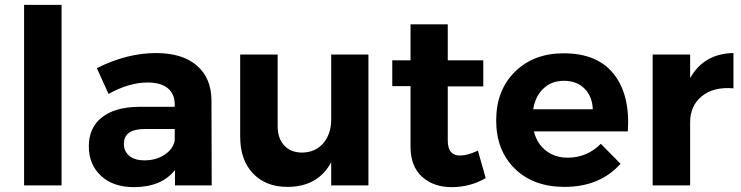

<svg xmlns="http://www.w3.org/2000/svg" viewBox="-20 -762 3044 789"><path d="M79 0V-742H233V0Z M345 -161Q345 -237 398.5 -279.5Q452 -322 550 -323H698V-333Q698 -376 669.5 -399.5Q641 -423 586 -423Q511 -423 426 -376L378 -482Q502 -544 621 -544Q729 -544 788.5 -493Q848 -442 849 -351L850 0H699V-63Q643 7 530 7Q445 7 395 -39.5Q345 -86 345 -161ZM489 -171Q489 -140 511.5 -121.5Q534 -103 573 -103Q621 -103 656 -126Q691 -149 698 -184V-232H577Q489 -232 489 -171Z M967 -200V-538H1121V-244Q1121 -193 1148 -164Q1175 -135 1222 -135Q1277 -136 1309 -174Q1341 -212 1341 -272V-538H1494V0H1341V-95Q1286 6 1161 6Q1072 6 1019.5 -49.5Q967 -105 967 -200Z M1592 -408V-514H1667V-662H1820V-514H1966V-407H1820V-185Q1820 -152 1833.5 -137Q1847 -122 1872 -123Q1901 -123 1944 -143L1976 -30Q1912 7 1836 7Q1761 7 1714 -36Q1667 -79 1667 -159V-408Z M2019 -267Q2019 -391 2096 -467Q2173 -543 2296 -543Q2435 -543 2502.5 -457.5Q2570 -372 2560 -222H2174Q2187 -171 2224 -142.5Q2261 -114 2313 -114Q2392 -114 2449 -171L2530 -89Q2445 6 2300 6Q2172 6 2095.5 -69Q2019 -144 2019 -267ZM2171 -313H2416Q2414 -366 2382 -398Q2350 -430 2297 -430Q2247 -430 2213.5 -398.5Q2180 -367 2171 -313Z M2662 0V-538H2816V-441Q2873 -542 2994 -544V-399Q2913 -406 2864.5 -367Q2816 -328 2816 -259V0Z"/></svg>

Font: Trueno
Style: SBd
Weight: 600
Designer: Julieta Ulanovsky
Foundry: Julieta Ulanovsky
Version: Version 3.001b